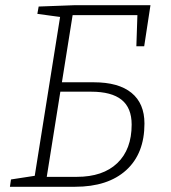

<svg xmlns="http://www.w3.org/2000/svg" viewBox="-20 -715 654 735"><path d="M339 -400Q434 -400 483.5 -359.5Q533 -319 533 -242Q533 -127 463 -63.5Q393 0 267 0H18L22 -28L113 -42L210 -650L123 -662L128 -690L263 -695H556L532 -538H502L506 -657H258L217 -400ZM274 -38Q374 -38 429 -90.5Q484 -143 484 -238Q484 -302 445.5 -333Q407 -364 329 -364H211L159 -38Z"/></svg>

Font: Bitter Pro Light
Style: Italic
Weight: 300
Italic angle: -9°
Designer: Sol Matas, and Bitter project Authors
Foundry: Sol Matas
Version: Version 1.010